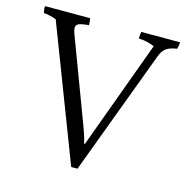

<svg xmlns="http://www.w3.org/2000/svg" viewBox="-94 -750 776 797"><g transform="rotate(15 293.5 -351.5)"><path d="M6 -631Q3 -645 3 -651Q3 -657 4 -660H197Q200 -646 200 -631Q160 -627 152.5 -620.5Q145 -614 145 -605Q145 -596 150 -582L289 -212Q302 -177 308 -150H311L482 -616Q449 -630 414 -631Q414 -648 417 -660H584Q582 -642 579 -631Q551 -627 535 -617Q519 -607 509 -581L308 -43H281L60 -619Q28 -630 6 -631Z"/></g></svg>

Font: Halant
Style: Regular
Weight: 400
Designer: Hitesh Malaviya (Devanagari), Satya Rajpurohit (Latin)
Foundry: Indian Type Foundry
Version: Version 1.100;PS 1.0;hotconv 1.0.78;makeotf.lib2.5.61930; tt